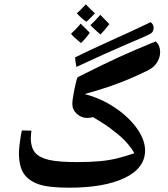

<svg xmlns="http://www.w3.org/2000/svg" viewBox="-20 -1007 781 892"><path d="M301 -135Q206 -135 159.5 -151Q113 -167 90 -201Q68 -235 68 -296Q68 -310 70.5 -332.5Q73 -355 76.5 -375Q80 -395 82 -401L126 -400Q125 -390 124 -381Q123 -372 123 -362Q124 -321 143 -298Q162 -275 208 -264Q231 -259 263 -256.5Q295 -254 337 -254Q398 -254 442.5 -258Q487 -262 525 -271.5Q563 -281 604 -295Q592 -318 568 -345Q544 -372 510 -397Q494 -411 469 -427.5Q444 -444 412 -463Q401 -459 385 -459Q358 -459 337 -478Q316 -497 316 -524Q316 -535 319 -555Q322 -575 326.5 -596Q331 -617 335 -632.5Q339 -648 342 -649Q402 -679 448 -701.5Q494 -724 533.5 -742Q573 -760 614 -777.5Q655 -795 704 -815Q714 -805 719 -792.5Q724 -780 724 -765Q724 -740 709.5 -717Q695 -694 669 -681Q621 -657 576.5 -638.5Q532 -620 483.5 -603.5Q435 -587 373 -570Q447 -551 511.5 -508.5Q576 -466 615 -412Q654 -358 654 -308Q654 -226 559.5 -180.5Q465 -135 301 -135ZM335 -696Q332 -713 330.5 -722.5Q329 -732 329 -736Q329 -740 330 -741Q360 -756 400.5 -775Q441 -794 492 -817Q539 -838 586.5 -860Q634 -882 680 -904Q694 -893 694 -878Q693 -867 689.5 -860.5Q686 -854 675 -848Q667 -844 640.5 -832Q614 -820 570 -802Q521 -781 462 -754.5Q403 -728 335 -696ZM447 -847Q431 -860 419.5 -871Q408 -882 400 -890Q407 -896 418.5 -908Q430 -920 446 -938L488 -895Q476 -879 465.5 -867Q455 -855 447 -847ZM356 -807Q340 -820 328.5 -830.5Q317 -841 310 -850Q321 -860 332.5 -872Q344 -884 355 -897L397 -855Q377 -826 356 -807ZM381 -906Q366 -917 355 -927Q344 -937 337 -945Q354 -960 379 -987Q390 -974 421 -945Q408 -932 398.5 -922Q389 -912 381 -906Z"/></svg>

Font: Noto Naskh Arabic UI
Style: Regular
Weight: 400
Designer: Monotype Design Team, David Williams, Mohamad Dakak and Nizar Qandah
Foundry: Monotype Imaging Inc.
Version: Version 2.014